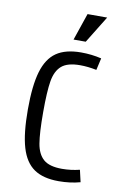

<svg xmlns="http://www.w3.org/2000/svg" viewBox="-92 -877 622 941"><g transform="rotate(10 219.0 -406.5)"><path d="M267.6 8.8Q190.4 8.8 145 -22.5Q99.6 -53.7 79.1 -123Q58.6 -192.4 58.6 -311.5Q58.6 -430.7 79.1 -500Q99.6 -569.3 145 -600.6Q190.4 -631.8 267.6 -631.8Q320.3 -631.8 369.1 -620.1L355.5 -560.5Q312.5 -569.3 273.4 -569.3Q210.9 -569.3 181.6 -543.9Q152.3 -518.6 143.6 -466.8Q134.8 -415 134.8 -311.5Q134.8 -208 143.6 -156.2Q152.3 -104.5 181.6 -79.1Q210.9 -53.7 273.4 -53.7Q317.4 -53.7 361.3 -64.5L375 -4.9Q325.2 8.8 267.6 8.8ZM363.3 -822.3 280.3 -687.5H219.7L265.6 -822.3Z"/></g></svg>

Font: Sudo Variable
Style: Regular
Weight: 400
Monospace: yes
Designer: Jens Kutilek
Foundry: Jens Kutilek
Version: Version 0.040